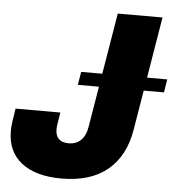

<svg xmlns="http://www.w3.org/2000/svg" viewBox="-53 -777 773 837"><g transform="rotate(5 334.0 -359.0)"><path d="M246.6 10.3Q133.8 10.3 71.3 -38.3Q8.8 -86.9 8.8 -177.7Q8.8 -186 9.5 -196Q10.3 -206.1 12.9 -224.6Q15.6 -243.2 21 -275.9H216.8Q211.9 -246.1 209.7 -231.7Q207.5 -217.3 207 -211.4Q206.5 -205.6 206.5 -202.1Q206.5 -173.8 221.2 -159.7Q235.8 -145.5 264.2 -145.5Q296.9 -145.5 317.9 -165.5Q338.9 -185.5 345.2 -225.6L428.7 -727.5H624.5L541.5 -228Q522.5 -113.3 448 -51.5Q373.5 10.3 246.6 10.3ZM282.2 -402.8 292 -460.4H668.5L659.2 -402.8Z"/></g></svg>

Font: Inter 17pt Black
Style: Italic
Weight: 900
Italic angle: -9.3988°
Version: Version 4.001;git-66647c0bb